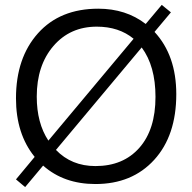

<svg xmlns="http://www.w3.org/2000/svg" viewBox="-20 -748 793 793"><path d="M158.1 -64.1 83.8 24.7 46 -7.1 123.2 -100Q46 -194.9 46 -341.9Q46 -509.1 136.9 -610.6Q227.8 -712.1 385.9 -712.1Q500 -712.1 581.8 -649L648 -727.8L685.9 -697L618.2 -616.2Q708.1 -519.2 708.1 -359.1Q708.1 -187.9 616.9 -87.9Q525.8 12.1 374.2 12.1Q243.9 12.1 158.1 -64.1ZM531.8 -587.9Q471.2 -637.9 379.8 -637.9Q269.2 -637.9 200.5 -557.8Q131.8 -477.8 131.8 -349Q131.8 -239.9 179.8 -167.2ZM565.2 -552 211.1 -128.8Q275.3 -62.1 374.2 -62.1Q488.9 -62.1 555.6 -137.6Q622.2 -213.1 622.2 -348Q622.2 -475.3 565.2 -552Z"/></svg>

Font: Myanmar KatKuu
Style: Regular
Weight: 400
Designer: Khon Soe Zaw Thu
Foundry: MPUA
Version: Version 1.00 September 13, 2016, initial release